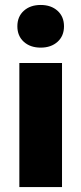

<svg xmlns="http://www.w3.org/2000/svg" viewBox="-20 -754 328 774"><path d="M58 0V-500H230V0ZM144 -562Q102 -562 76 -585.5Q50 -609 50 -648Q50 -687 76 -710.5Q102 -734 144 -734Q186 -734 212 -710.5Q238 -687 238 -648Q238 -609 212 -585.5Q186 -562 144 -562Z"/></svg>

Font: Mada Black
Style: Regular
Weight: 900
Designer: Khaled Hosny
Version: Version 1.5